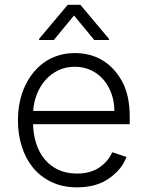

<svg xmlns="http://www.w3.org/2000/svg" viewBox="-20 -776 621 807"><path d="M55.4 -269.5Q55.4 -351.9 85.9 -416.2Q101.2 -448.2 122.3 -473.5Q143.5 -498.9 169.7 -516.5Q196 -534.1 227.5 -543.5Q258.9 -552.9 294.4 -552.9Q360.1 -552.9 410.2 -522.9Q460.2 -492.9 492.2 -435.7Q525.2 -376.8 525.2 -285.2V-253.9H119Q120 -211.3 131.9 -173.7Q143.8 -136 166.7 -107.8Q189.6 -79.5 223.9 -63Q258.2 -46.5 304 -46.5Q333.1 -46.5 356.9 -53.3Q380.7 -60 399.1 -73.2Q436.1 -99.4 451.7 -136L511.7 -116.5Q493.3 -65.3 439.6 -27Q386 11.4 304 11.4Q243.6 11.4 197.1 -10.7Q150.6 -32.7 119.1 -70.8Q87.7 -109 71.6 -160.2Q55.4 -211.3 55.4 -269.5ZM119.3 -309.7H460.6Q460.6 -349.1 448.3 -383Q436.1 -416.9 414.2 -441.9Q392.4 -467 361.9 -481.2Q331.3 -495.4 294.4 -495.4Q255.7 -495.4 224.4 -480.1Q193.2 -464.8 170.6 -439.1Q148.1 -413.4 134.9 -379.8Q121.8 -346.2 119.3 -309.7ZM264.6 -755.7H317.8L437.9 -612.9V-608H376.1L291.2 -710.9L206.3 -608H144.5V-612.9Z"/></svg>

Font: Inter P Light
Style: Regular
Weight: 300
Designer: Rasmus Andersson
Foundry: rsms
Version: Version 3.018;git-588b23468